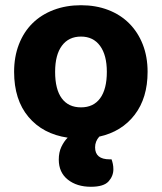

<svg xmlns="http://www.w3.org/2000/svg" viewBox="-20 -516 620 735"><path d="M545 -241Q545 -141 495.5 -76.5Q446 -12 360 7Q344 25 344 48Q344 94 400 94H407Q410 102 412 111.5Q414 121 414 132Q414 158 395.5 178.5Q377 199 328 199Q274 199 239.5 171.5Q205 144 205 95Q205 67 215 46Q225 25 239 11Q144 -3 89 -68.5Q34 -134 34 -241Q34 -299 52.5 -346.5Q71 -394 104.5 -427Q138 -460 185.5 -478Q233 -496 290 -496Q347 -496 394 -478Q441 -460 474.5 -426.5Q508 -393 526.5 -346Q545 -299 545 -241ZM290 -376Q243 -376 217 -341Q191 -306 191 -241Q191 -174 216.5 -139.5Q242 -105 290 -105Q338 -105 363.5 -140Q389 -175 389 -241Q389 -305 363 -340.5Q337 -376 290 -376Z"/></svg>

Font: Baloo Da 2
Style: Bold
Weight: 700
Designer: Noopur Datye, Sulekha Rajkumar and Ek Type
Foundry: Ek Type
Version: Version 1.640;hotconv 1.0.111;makeotfexe 2.5.65597; ttfautoh